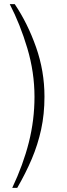

<svg xmlns="http://www.w3.org/2000/svg" viewBox="-20 -800 322 924"><path d="M27 -780Q77 -683.5 111.5 -567.8Q146 -452 146 -334Q146 -222.5 118.8 -114.8Q91.5 -7 39 104H63Q103.5 34 132.8 -34.8Q162 -103.5 178 -177Q194 -250.5 194 -335Q194 -458 153.5 -573Q113 -688 51 -780Z"/></svg>

Font: Public Sans Thin
Style: Regular
Weight: 100
Designer: The Public Sans project authors (U.S. Web Design System). Libre Franklin designed by Pablo Impallari and Rodrigo Fuenzal
Version: Version 1.008